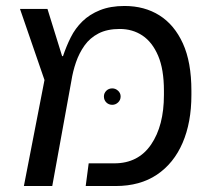

<svg xmlns="http://www.w3.org/2000/svg" viewBox="-20 -623 700 643"><path d="M60 0 129 -355 47 -593H139L188 -435H191Q202 -468 217 -498Q232 -528 256 -551.5Q280 -575 315 -589Q350 -603 397 -603Q464 -603 514 -571.5Q564 -540 592.5 -477.5Q621 -415 621 -319V-305Q621 -213 591.5 -144.5Q562 -76 505.5 -38Q449 0 367 0H267L277 -76H363Q443 -76 486 -139Q529 -202 529 -305V-319Q529 -391 509.5 -436.5Q490 -482 457 -504Q424 -526 381 -526Q339 -526 310 -511Q281 -496 263 -470.5Q245 -445 234.5 -414.5Q224 -384 219 -352L155 0ZM356 -272Q344 -272 336 -280Q328 -288 328 -300Q328 -311 336 -319Q344 -327 356 -327Q367 -327 375.5 -319Q384 -311 384 -300Q384 -288 375.5 -280Q367 -272 356 -272Z"/></svg>

Font: Noto Sans Hebrew Thin
Style: Regular
Weight: 400
Version: Version 3.001